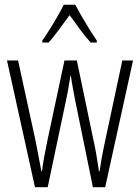

<svg xmlns="http://www.w3.org/2000/svg" viewBox="-20 -784 587 804"><path d="M369.1 0 294.4 -365.7Q289.1 -391.1 284.7 -417.2Q280.3 -443.4 276.4 -467.3H274.9Q271 -442.9 266.6 -416.5Q262.2 -390.1 256.8 -365.7L179.7 0H126.5L9.3 -530.8H55.7L127.9 -199.2Q134.8 -165.5 140.9 -132.3Q147 -99.1 153.3 -66.9H155.8Q158.7 -92.3 165.5 -129.2Q172.4 -166 179.7 -201.2L250 -530.8H301.8L371.6 -196.3Q377.9 -169.4 383.5 -136Q389.2 -102.5 394.5 -66.4H397Q401.9 -100.6 405.8 -122.1Q409.7 -143.6 416 -173.8L492.2 -530.8H537.1L420.4 0ZM294.9 -764.2Q307.1 -741.2 324.5 -711.4Q341.8 -681.6 358.6 -655Q375.5 -628.4 385.3 -614.3V-606H359.4Q338.4 -629.4 315.4 -660.6Q292.5 -691.9 271.5 -720.7Q251 -693.4 227.3 -660.6Q203.6 -627.9 184.1 -606H157.2V-614.3Q170.4 -632.8 187.3 -659.7Q204.1 -686.5 220.2 -714.6Q236.3 -742.7 247.1 -764.2Z"/></svg>

Font: Open Sans Condensed Light
Style: Regular
Weight: 300
Width: 3
Designer: Monotype Design Team
Foundry: Monotype Imaging Inc.
Version: Version 3.003; ttfautohint (v1.8.4)